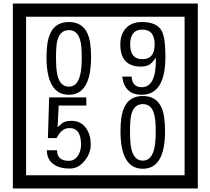

<svg xmlns="http://www.w3.org/2000/svg" viewBox="-20 -980 1195 1090"><path d="M1103 90H53V-960H1103ZM1028 15V-885H128V15ZM497 -656Q497 -442 371 -442Q244 -442 244 -656Q244 -744 265 -789Q294 -855 371 -855Q448 -855 477 -789Q497 -745 497 -656ZM444 -656Q444 -723 435 -752Q420 -809 371 -809Q322 -809 306 -752Q298 -723 298 -656Q298 -587 306 -553Q322 -488 371 -488Q419 -488 435 -554Q444 -587 444 -656ZM919 -658Q919 -442 784 -442Q687 -442 674 -545H727Q731 -485 785 -485Q868 -485 865 -652Q844 -625 834 -617Q814 -602 780 -602Q663 -602 663 -728Q663 -786 695.5 -820.5Q728 -855 786 -855Q870 -855 898 -805Q919 -766 919 -658ZM858 -728Q858 -812 788 -812Q719 -812 719 -728Q719 -644 788 -644Q858 -644 858 -728ZM495 -160Q496 -111 460.5 -67Q425 -23 376 -23Q321 -23 286 -46Q246 -74 246 -127H304Q304 -67 370 -67Q404 -67 423 -97Q440 -124 440 -159Q440 -253 375 -253Q328 -253 302 -196H252L259 -427H470V-381H313L307 -257Q320 -269 333 -281Q352 -294 387 -294Q439 -294 469 -252Q495 -215 495 -160ZM917 -236Q917 -22 791 -22Q664 -22 664 -236Q664 -324 685 -369Q714 -435 791 -435Q868 -435 897 -369Q917 -325 917 -236ZM864 -236Q864 -303 855 -332Q840 -389 791 -389Q742 -389 726 -332Q718 -303 718 -236Q718 -167 726 -133Q742 -68 791 -68Q839 -68 855 -134Q864 -167 864 -236Z"/></svg>

Font: Unicode BMP Fallback SIL
Style: Regular
Weight: 400
Foundry: NRSI, SIL International
Version: Version 5.1 Based on Unicode 5.1